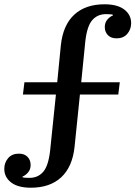

<svg xmlns="http://www.w3.org/2000/svg" viewBox="-57 -730 632 896"><path d="M87 146Q27 146 -5 121.5Q-37 97 -37 58Q-37 29 -19 8Q-1 -13 31 -13Q57 -13 71.5 2Q86 17 86 40Q86 60 74.5 74Q63 88 48 94V97Q53 99 62.5 99.5Q72 100 81 100Q120 100 144.5 72Q169 44 177 -28L204 -289H50L57 -346H210L227 -519Q237 -613 289.5 -661.5Q342 -710 431 -710Q491 -710 523 -685.5Q555 -661 555 -622Q555 -593 537 -572Q519 -551 487 -551Q461 -551 446.5 -566Q432 -581 432 -604Q432 -624 443.5 -638Q455 -652 470 -658V-661Q465 -663 455.5 -663.5Q446 -664 437 -664Q398 -664 373.5 -636Q349 -608 341 -536L322 -346H502L495 -289H316L291 -45Q281 49 228.5 97.5Q176 146 87 146Z"/></svg>

Font: IBM Plex Serif Medium
Style: Regular
Weight: 500
Designer: Mike Abbink, Paul van der Laan, Pieter van Rosmalen
Foundry: Bold Monday
Version: Version 2.5